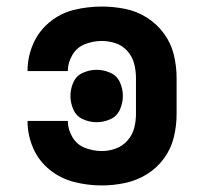

<svg xmlns="http://www.w3.org/2000/svg" viewBox="-20 -558 616 586"><path d="M291 8Q326 8 361.5 0.5Q397 -7 428 -26Q459 -45 480.5 -74.5Q502 -104 510.5 -139Q519 -174 519 -210V-320Q519 -356 510.5 -391Q502 -426 480.5 -455.5Q459 -485 428 -504.5Q397 -524 361.5 -531Q326 -538 291 -538Q248 -538 206.5 -528Q165 -518 131.5 -490.5Q98 -463 81 -423.5Q64 -384 64 -341H187Q187 -367 201 -390.5Q215 -414 240 -423.5Q265 -433 291 -433Q312 -433 333 -426Q354 -419 369 -402Q384 -385 389.5 -363.5Q395 -342 395 -320V-210Q395 -188 389.5 -167Q384 -146 369 -129Q354 -112 333 -104.5Q312 -97 291 -97Q265 -97 240 -106.5Q215 -116 201 -139.5Q187 -163 187 -189H64Q64 -146 81 -106.5Q98 -67 131.5 -40Q165 -13 206.5 -2.5Q248 8 291 8ZM275 -185Q296 -185 316.5 -194Q337 -203 346 -223.5Q355 -244 355 -265Q355 -287 346 -307Q337 -327 316.5 -336Q296 -345 275 -345Q254 -345 233.5 -336Q213 -327 204 -307Q195 -287 195 -265Q195 -244 204 -223.5Q213 -203 233.5 -194Q254 -185 275 -185Z"/></svg>

Font: Iosevka Sparkle
Style: Bold
Weight: 700
Designer: Belleve Invis
Foundry: Belleve Invis
Version: Version 4.5.0; ttfautohint (v1.8.3)